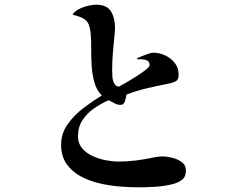

<svg xmlns="http://www.w3.org/2000/svg" viewBox="-20 -788 1040 820"><path d="M774 -60Q774 -33 758 -20.5Q742 -8 719 -2Q683 7 645.5 9.5Q608 12 571 12Q535 12 491 8.5Q447 5 403 -5.5Q359 -16 322.5 -36Q286 -56 263.5 -89Q241 -122 241 -170Q241 -218 269 -257.5Q297 -297 337.5 -327.5Q378 -358 415 -380Q393 -402 383.5 -435Q374 -468 371.5 -506Q369 -544 369.5 -581Q370 -618 367 -647Q363 -688 345.5 -702.5Q328 -717 290 -725Q298 -739 316 -748.5Q334 -758 355 -763Q376 -768 390 -768Q436 -768 453.5 -740Q471 -712 471 -671Q471 -665 471 -659Q471 -653 470 -647Q466 -607 462.5 -567.5Q459 -528 459 -488Q459 -478 460 -461.5Q461 -445 467.5 -432Q474 -419 488 -418Q496 -422 516.5 -434Q537 -446 561 -461Q585 -476 602 -489.5Q619 -503 619 -510Q619 -524 609.5 -529Q600 -534 588 -534.5Q576 -535 566 -535L565 -539Q571 -542 585.5 -548Q600 -554 614 -558.5Q628 -563 634 -563Q660 -563 685 -551.5Q710 -540 726.5 -519Q743 -498 743 -470Q743 -448 731.5 -441.5Q720 -435 701 -431Q655 -422 609.5 -411.5Q564 -401 520 -384Q519 -374 514 -357Q509 -340 495 -340Q481 -340 469 -347Q457 -354 444 -360Q412 -346 381.5 -325Q351 -304 332 -274.5Q313 -245 313 -206Q313 -176 330.5 -155Q348 -134 375.5 -121.5Q403 -109 432.5 -103.5Q462 -98 486 -98Q525 -98 563 -103Q601 -108 639 -116Q647 -118 656 -119Q665 -120 673 -120Q691 -120 714.5 -114.5Q738 -109 756 -96Q774 -83 774 -60Z"/></svg>

Font: Kaisei Tokumin Medium
Style: Regular
Weight: 500
Designer: Font-Kai, 金井和夫
Foundry: KAZUO KANAI
Version: Version 5.003